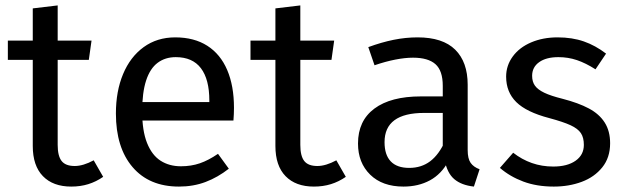

<svg xmlns="http://www.w3.org/2000/svg" viewBox="-20 -677 2308 709"><path d="M193 -142Q193 -101 207.5 -82.5Q222 -64 256 -64Q287 -64 326 -85L361 -24Q335 -6 306 3Q277 12 243 12Q176 12 138.5 -26.5Q101 -65 101 -138V-646L193 -657ZM318 -527 308 -456H9V-527Z M627 -539Q697 -539 745.5 -508Q794 -477 819 -418.5Q844 -360 844 -279Q844 -256 842 -232H490V-300H753V-306Q753 -384 722 -425Q691 -466 629 -466Q590 -466 562 -445Q534 -424 519.5 -379.5Q505 -335 505 -265Q505 -194 523 -149Q541 -104 573 -83.5Q605 -63 648 -63Q686 -63 718 -74Q750 -85 785 -109L825 -54Q784 -22 739 -5Q694 12 641 12Q531 12 469.5 -60Q408 -132 408 -258Q408 -340 434.5 -403.5Q461 -467 510.5 -503Q560 -539 627 -539Z M1089 -142Q1089 -101 1103.5 -82.5Q1118 -64 1152 -64Q1183 -64 1222 -85L1257 -24Q1231 -6 1202 3Q1173 12 1139 12Q1072 12 1034.5 -26.5Q997 -65 997 -138V-646L1089 -657ZM1214 -527 1204 -456H905V-527Z M1522 -539Q1615 -539 1661 -493.5Q1707 -448 1707 -364V-123Q1707 -91 1718 -75.5Q1729 -60 1751 -52L1730 12Q1684 7 1657.5 -15.5Q1631 -38 1622 -86L1615 -123V-360Q1615 -416 1588 -440Q1561 -464 1505 -464Q1476 -464 1440 -457Q1404 -450 1363 -436L1340 -503Q1389 -521 1433.5 -530Q1478 -539 1522 -539ZM1630 -321V-260H1546Q1473 -260 1436.5 -233Q1400 -206 1400 -152Q1400 -105 1423 -81Q1446 -57 1491 -57Q1536 -57 1568.5 -81.5Q1601 -106 1624 -157L1636 -82Q1610 -34 1567.5 -11Q1525 12 1470 12Q1392 12 1347 -32Q1302 -76 1302 -147Q1302 -231 1362.5 -276Q1423 -321 1534 -321Z M2039 -539Q2093 -539 2136 -524Q2179 -509 2218 -479L2179 -421Q2143 -444 2110.5 -455Q2078 -466 2042 -466Q1997 -466 1971 -447.5Q1945 -429 1945 -397Q1945 -375 1955.5 -360.5Q1966 -346 1990 -334.5Q2014 -323 2058 -312Q2116 -297 2154.5 -276.5Q2193 -256 2213 -224.5Q2233 -193 2233 -148Q2233 -95 2204 -59Q2175 -23 2128 -5.5Q2081 12 2025 12Q1962 12 1912.5 -6.5Q1863 -25 1826 -57L1875 -113Q1907 -88 1944 -75Q1981 -62 2023 -62Q2075 -62 2105.5 -83.5Q2136 -105 2136 -142Q2136 -169 2125 -185.5Q2114 -202 2087 -214.5Q2060 -227 2008 -241Q1924 -263 1886.5 -300Q1849 -337 1849 -394Q1849 -435 1873.5 -468.5Q1898 -502 1941.5 -520.5Q1985 -539 2039 -539Z"/></svg>

Font: Firava
Style: Regular
Weight: 400
Designer: Carrois Corporate & Edenspiekermann AG
Foundry: Greg Finn Gibson
Version: Version 5.000